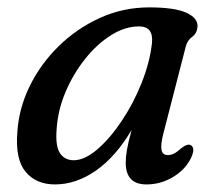

<svg xmlns="http://www.w3.org/2000/svg" viewBox="-20 -489 592 520"><path d="M422.5 -127.5Q414.5 -96 417.5 -82.5Q420.5 -69 434.5 -69Q443.5 -69 452 -73.5Q460.5 -78 471.5 -88Q487.5 -100.5 496.5 -96Q510 -88.5 497.5 -61.5Q482.5 -30 449 -9.8Q415.5 10.5 376.5 10.5Q320.5 10.5 320.5 -48.5Q320.5 -64 323.8 -83.2Q327 -102.5 336.5 -137Q293.5 -64.5 239.8 -27Q186 10.5 129 10.5Q78 10.5 49.5 -23.5Q21 -57.5 27 -131.5Q31 -195.5 60.5 -255.8Q90 -316 139 -364Q188 -412 250.8 -440.5Q313.5 -469 384 -469Q453 -469 484.8 -454.5Q516.5 -440 515 -416.5Q513 -398 500.2 -389Q487.5 -380 483 -362.5ZM133.5 -141Q129.5 -93 142.5 -74Q155.5 -55 179.5 -55Q209 -55 243.2 -84.2Q277.5 -113.5 309.2 -160.8Q341 -208 363.2 -263.5Q385.5 -319 391.5 -371.5Q396.5 -417.5 356.5 -417.5Q319 -417.5 281 -393.8Q243 -370 211 -330Q179 -290 158 -241Q137 -192 133.5 -141Z"/></svg>

Font: Fraunces 9pt Soft
Style: Italic
Weight: 400
Italic angle: -16°
Version: Version 1.000;[0bf87f6ff]